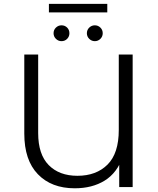

<svg xmlns="http://www.w3.org/2000/svg" viewBox="-20 -988 835 1014"><path d="M374.7 6.4Q251.7 6.4 180 -67.9Q108.3 -142.1 108.3 -282.5V-700H181.6V-285.2Q181.6 -172.8 237.2 -116.2Q292.9 -59.6 388.8 -59.6Q488.6 -59.6 548 -118.9Q607.3 -178.2 607.3 -301.8V-700H680.6V0H609.6V-172.6L629.1 -161.1Q598.6 -74.8 532.8 -34.2Q467 6.4 374.7 6.4ZM480.7 -770.6Q463.9 -770.6 451.3 -782.8Q438.8 -795.1 438.8 -812.4Q438.8 -830.2 451.3 -842.3Q463.9 -854.3 480.7 -854.3Q497.9 -854.3 510.2 -842.3Q522.5 -830.2 522.5 -812.4Q522.5 -795.1 510.2 -782.8Q497.9 -770.6 480.7 -770.6ZM304.8 -770.6Q288 -770.6 275.4 -782.8Q262.9 -795.1 262.9 -812.4Q262.9 -830.2 275.4 -842.3Q288 -854.3 304.8 -854.3Q322.6 -854.3 334.6 -842.3Q346.6 -830.2 346.6 -812.4Q346.6 -795.1 334.6 -782.8Q322.6 -770.6 304.8 -770.6ZM238.3 -922.6V-967.5H546.6V-922.6Z"/></svg>

Font: Montserrat Alternates Thin
Style: Regular
Weight: 100
Designer: Julieta Ulanovsky
Foundry: Julieta Ulanovsky
Version: Version 9.000